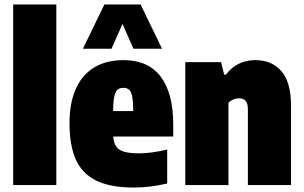

<svg xmlns="http://www.w3.org/2000/svg" viewBox="-20 -828 1359 859"><path d="M39 0V-808H232V0Z M755 -217H486.5Q489 -188 500.2 -172Q511.5 -156 535.8 -149Q560 -142 603 -142Q656.5 -142 728 -159V-7Q686 2.5 651 6.8Q616 11 578 11Q475.5 11 412.5 -19Q349.5 -49 320.2 -112.2Q291 -175.5 291 -278Q291 -366.5 318.8 -429.5Q346.5 -492.5 400.8 -525.8Q455 -559 533 -559Q643 -559 699 -485Q755 -411 755 -272ZM486 -331H576Q576 -373 571.5 -395.5Q567 -418 557.8 -426.5Q548.5 -435 532 -435Q515 -435 505.5 -426.5Q496 -418 491.2 -395.5Q486.5 -373 486 -331ZM705 -610H577L528 -721L479 -610H351L447 -808H609Z M809 -550H969L983 -494H991Q1039.5 -559 1123 -559Q1195.5 -559 1238.8 -509.8Q1282 -460.5 1282 -354V0H1089V-339Q1089 -366 1078.8 -377Q1068.5 -388 1050 -388Q1036 -388 1023.2 -382.5Q1010.5 -377 1002 -368V0H809Z"/></svg>

Font: Encode Sans Condensed Black
Style: Regular
Weight: 900
Width: 3
Designer: Multiple Designers
Foundry: Impallari Type
Version: Version 2.000